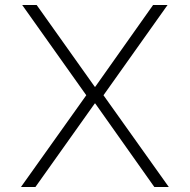

<svg xmlns="http://www.w3.org/2000/svg" viewBox="-20 -750 761 770"><path d="M64 0 326 -368 69 -730H127L360 -402H362L594 -730H652L395 -368L657 0H599L362 -335H360L122 0Z"/></svg>

Font: M PLUS 1 Light
Style: Regular
Weight: 300
Designer: Coji Morishita
Foundry: UNDERFOREST DESIGN
Version: Version 1.001